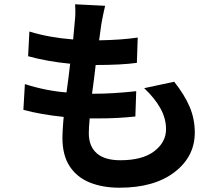

<svg xmlns="http://www.w3.org/2000/svg" viewBox="-20 -820 1040 895"><path d="M652 -409 792 -439Q841 -377 864.5 -321Q888 -265 888 -202Q888 -90 793.5 -17.5Q699 55 537 55Q459 55 399 31Q339 7 305 -44.5Q271 -96 271 -178Q271 -206 275 -254Q276 -264 277 -275Q170 -286 89 -308L96 -428Q192 -397 290 -389Q294 -422 299 -456Q303 -490 307 -523Q201 -533 111 -558L117 -673Q207 -645 321 -636Q324 -666 326 -691Q327 -703 328 -713Q328 -718 329 -724Q333 -758 330 -800L470 -793Q461 -754 456 -727Q454 -716 452 -705L442 -632Q550 -634 622 -645L618 -527Q546 -517 426 -517Q422 -484 418 -450Q413 -416 409 -383H417Q507 -383 615 -395L611 -277Q530 -268 437 -268Q418 -268 398 -268Q394 -225 394 -199Q394 -138 431 -105.5Q468 -73 541 -73Q644 -73 699 -115Q754 -157 754 -218Q754 -268 727.5 -315.5Q701 -363 652 -409Z"/></svg>

Font: Source Han Sans CN Bold
Style: Bold
Weight: 700
Designer: Ryoko NISHIZUKA 西塚涼子 (kana & ideographs); Paul D. Hunt (Latin, Greek & Cyrillic); Wenlong ZHANG 张文龙 (bopomofo); Sandoll 
Foundry: Adobe Systems Incorporated
Version: Version 1.00;May 30, 2023;FontCreator 11.5.0.2422 32-bit